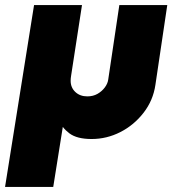

<svg xmlns="http://www.w3.org/2000/svg" viewBox="-50 -538 687 761"><path d="M-30 203 85 -518H275L232 -239Q231 -235 230.5 -228Q230 -221 230 -218Q230 -191 248.5 -173.5Q267 -156 296 -156Q319 -156 336.5 -166Q354 -176 365.5 -191.5Q377 -207 379 -223L423 -518H613L566 -202Q557 -140 519 -91Q481 -42 427 -14.5Q373 13 313 13Q255 13 225 -9.5Q195 -32 182 -65L209 -98L161 203Z"/></svg>

Font: MuseoModerno Thin Black
Style: Italic
Weight: 900
Italic angle: -9°
Version: Version 1.003